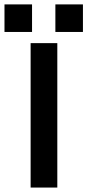

<svg xmlns="http://www.w3.org/2000/svg" viewBox="-89 -844 393 864"><path d="M160.2 -824.2H284.2V-700.2H160.2ZM-68.8 -824.2H55.2V-700.2H-68.8ZM48.8 -649.9H168.9V0H48.8Z"/></svg>

Font: Overused Grotesk SemiBold
Style: Regular
Weight: 600
Version: Version 0.002